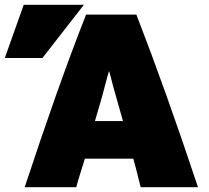

<svg xmlns="http://www.w3.org/2000/svg" viewBox="-40 -766 870 801"><path d="M278 15C288 -23 303 -66 314 -104H516C521 -87 524 -77 547 15H786C693 -264 613 -488 529 -705H319C234 -489 155 -263 63 15ZM-20 -524H137L310 -746H59ZM356 -261C371 -312 386 -361 398 -409C405 -437 413 -464 415 -470C417 -464 424 -438 431 -410C445 -362 458 -312 473 -261Z"/></svg>

Font: Repo ExtraBlack
Style: Regular
Weight: 400
Designer: Stefan Peev
Foundry: Context Ltd
Version: Version 001.502